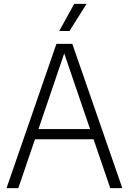

<svg xmlns="http://www.w3.org/2000/svg" viewBox="-20 -965 660 985"><path d="M545.5 0 460 -250.5H159.5L74 0H13.5L269.5 -740H351L607.5 0ZM177.5 -303H442L309.5 -691ZM284 -806 360.5 -945H424L336.5 -806Z"/></svg>

Font: Encode Sans Semi Condensed Light
Style: Regular
Weight: 300
Width: 4
Designer: Multiple Designers
Foundry: Impallari Type
Version: Version 2.000